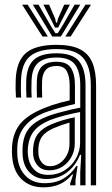

<svg xmlns="http://www.w3.org/2000/svg" viewBox="-20 -803 485 832"><path d="M373.5 0V-432.4Q373.5 -513.4 340.4 -551.9Q307.4 -590.4 225.1 -590.4Q149.1 -590.4 111.6 -560.4Q74.1 -530.4 71 -457.1Q70.3 -438 70.4 -419Q70.4 -400 71.8 -380.4H49.1Q47.6 -401.7 47.5 -419.2Q47.3 -436.7 48.1 -458Q51.5 -539.2 93.2 -573.9Q134.8 -608.7 225.1 -608.7Q288.9 -608.7 326.4 -589.7Q363.9 -570.6 380.2 -531.6Q396.4 -492.6 396.4 -432.4V0ZM187.8 -45.3Q230 -45.3 261.2 -65.5Q292.4 -85.8 309.7 -117.5Q327 -149.2 327 -183.1V-317.5Q294.8 -311.8 257.7 -302Q220.7 -292.3 196.3 -282.4Q150.5 -263.5 128 -236.1Q105.5 -208.7 100.7 -162.9Q100 -154.1 100.2 -145.4Q100.3 -136.7 101.1 -129.1Q105.8 -91.6 127.6 -68.4Q149.4 -45.3 187.8 -45.3ZM193.1 -64.9Q162.5 -64.9 144.5 -84Q126.6 -103 123.8 -131.3Q123.1 -139.5 123.1 -147.1Q123 -154.6 123.5 -161.9Q126.8 -201.5 146.1 -225Q165.3 -248.6 203.9 -264.7Q229.5 -275.3 252.7 -282.2Q275.9 -289.1 304 -294.8V-181.3Q304 -149.8 289.7 -123.3Q275.4 -96.8 250.4 -80.9Q225.4 -64.9 193.1 -64.9ZM196.1 -82.8Q219.6 -82.8 238.8 -95.8Q258 -108.7 269.5 -130.6Q281.1 -152.5 281.1 -179.4V-271.8Q264.1 -267.1 247.1 -261.1Q230.1 -255.1 211.7 -247.2Q178.4 -232.5 163.4 -212.9Q148.4 -193.2 146.4 -160.7Q145.9 -152.3 146.1 -145.6Q146.3 -139 146.8 -133.1Q148.7 -113.7 161.5 -98.3Q174.2 -82.8 196.1 -82.8ZM167.4 8.8Q110.6 8.8 74.4 -25.5Q38.2 -59.7 32.6 -123.8Q31.6 -135.9 31.6 -147.4Q31.5 -158.8 32.3 -170.6Q37.1 -230.9 69.9 -269.1Q102.8 -307.3 173 -335.2Q189.5 -341.9 205.5 -347.4Q221.4 -352.8 239.9 -357.8Q258.4 -362.9 281.9 -368.1V-432.5Q281.9 -471.9 269.4 -494.5Q257 -517.1 225.1 -517.1Q193.4 -517.1 178.6 -500.3Q163.8 -483.5 162.4 -452.4Q162.1 -443.2 161.9 -422.5Q161.8 -401.8 162.7 -380.4H140Q139 -402.8 139.1 -422.1Q139.3 -441.5 139.7 -454.5Q141.4 -495.1 161.7 -515.2Q182 -535.4 225.1 -535.4Q270.2 -535.4 287.5 -508.5Q304.8 -481.5 304.8 -432.5V-352.4Q272.5 -345.1 239.7 -336.1Q207 -327.2 180.9 -317.8Q121.4 -295.9 89.7 -258.5Q57.9 -221.2 55.1 -168.8Q54.7 -158.9 54.6 -147.5Q54.5 -136 55.4 -125.7Q59.8 -72.6 90.9 -40.9Q121.9 -9.1 174 -9.1Q220.8 -9.1 254.5 -28.8Q288.2 -48.6 311 -83.8H316.2L307 -21.9V0H284.3L283.9 -7.1L296.8 -46.9H292.5Q268.8 -17.9 238.1 -4.5Q207.5 8.8 167.4 8.8ZM327.7 0.1V-58.3L331.9 -131.9H326.6Q307.1 -83.7 269.4 -55.4Q231.7 -27.1 180.2 -27.3Q137.6 -27.4 109.9 -54.1Q82.2 -80.7 78.3 -127.3Q77.6 -136.6 77.5 -147.1Q77.5 -157.6 78 -166.9Q81.8 -219.5 108.5 -249.8Q135.1 -280 188.7 -300.1Q205.3 -306.4 229.3 -313.2Q253.3 -320.1 279.3 -326.2Q305.2 -332.3 327.8 -336.3V-432.4Q327.8 -491.8 305.4 -522.7Q283 -553.7 225.1 -553.7Q171.6 -553.7 145.3 -530.7Q118.9 -507.6 116.8 -455Q116.3 -440.3 116.1 -420.7Q116 -401.1 117.3 -380.4H94.6Q93.3 -401 93.3 -420.7Q93.2 -440.4 93.8 -455.4Q96.4 -516.9 127.2 -544.5Q158 -572.1 225.1 -572.1Q294.7 -572.1 322.6 -537.6Q350.6 -503.1 350.6 -432.4V0.1ZM75.8 -782.9H99.7L187.3 -644.7H164.1ZM122.2 -782.9H146.8L199.8 -691.4L220.2 -659H230.1L250.4 -691.3L303.4 -782.9H328L243.7 -644.7H206.5ZM168 -782.9H192.6L219 -722.4L222.8 -705.1H227.5L231.3 -722.4L258.3 -782.9H282.9L245 -709.9L232.2 -683.5H218.1L205.4 -709.9ZM350.5 -782.9H374.4L286.1 -644.7H262.9Z"/></svg>

Font: Big Shoulders Inline Text Thin
Style: Regular
Weight: 100
Designer: Patric King
Foundry: XO Type Co
Version: Version 2.002